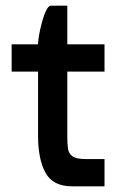

<svg xmlns="http://www.w3.org/2000/svg" viewBox="-20 -656 418 676"><path d="M21 -500H114V-501Q114 -513 118 -535Q122 -557 128.5 -580.5Q135 -604 143 -620Q151 -636 159 -636H217V-500H348V-404H217V-172Q217 -149 219.5 -132Q222 -115 235.5 -105.5Q249 -96 281 -96H348V0H234Q166 0 140 -48Q114 -96 114 -178V-404H21Z"/></svg>

Font: Haskoy SemiBold
Style: Regular
Weight: 600
Designer: Ertekin Erdin
Foundry: Ertekin Erdin
Version: Version 1.500; ttfautohint (v1.8.3)